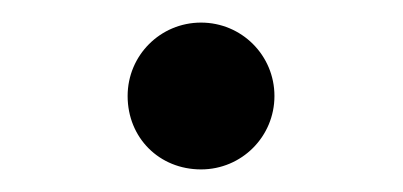

<svg xmlns="http://www.w3.org/2000/svg" viewBox="-20 -384 357 170"><path d="M158 -364C122 -364 93 -335 93 -299C93 -262 121 -234 158 -234C194 -234 223 -263 223 -299C223 -335 194 -364 158 -364Z"/></svg>

Font: Iranian Serif 
Style: Regular
Weight: 400
Designer: Hooman Mehr, Hadi Navid in Neviseh Pardaz Co. Ltd. (http://nevisa.com)
Foundry: http://font-store.ir
Version: 5.0.2 build 3/9/1393